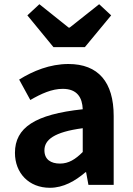

<svg xmlns="http://www.w3.org/2000/svg" viewBox="-20 -878 631 912"><path d="M217 14C281 14 337 -18 386 -60H389L400 0H520V-327C520 -488 447 -574 305 -574C217 -574 137 -541 71 -500L124 -403C176 -433 226 -456 278 -456C347 -456 371 -414 373 -359C147 -335 51 -272 51 -152C51 -56 117 14 217 14ZM265 -101C222 -101 191 -120 191 -164C191 -214 237 -251 373 -269V-156C338 -121 306 -101 265 -101ZM234 -654H383L508 -805L451 -858L311 -747H306L167 -858L110 -805Z"/></svg>

Font: Kinto Sans
Style: Bold
Weight: 700
Designer: Authors: Ryoko NISHIZUKA  (kana & ideographs); Paul D. Hunt (Latin, Greek & Cyrillic); Wenlong ZHANG  (bopomofo); Sandol
Foundry: Adobe Systems Incorporated, ookami Inc.
Version: Version 0.001